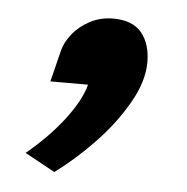

<svg xmlns="http://www.w3.org/2000/svg" viewBox="-35 -200 386 397"><g transform="rotate(5 157.5 -1.5)"><path d="M185.1 -164.6Q225.6 -164.6 244.4 -141.6Q263.2 -118.7 263.2 -80.6Q263.2 -40.5 236.8 5.1Q210.4 50.8 171.1 91.6Q131.8 132.3 91.3 162.1L28.8 127.9Q76.2 88.4 106.7 47.9Q137.2 7.3 145 -23.9H66.9L82.5 -86.9Q86.9 -106 101.1 -123.8Q115.2 -141.6 137 -153.1Q158.7 -164.6 185.1 -164.6Z"/></g></svg>

Font: Lesson One
Style: Bold Italic
Weight: 700
Italic angle: -14°
Designer: But Ko, Victor Gaultney, Annie Olsen, Julie Remington, Don Collingsworth, Eric Hays, Becca Hirsbrunner
Version: Version 1.100